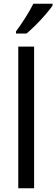

<svg xmlns="http://www.w3.org/2000/svg" viewBox="-20 -1010 302 1030"><path d="M163 0H78V-760H163ZM262 -980Q249 -961 224.5 -932.5Q200 -904 172 -876Q144 -848 122 -830H66V-842Q90 -874 116 -915Q142 -956 159 -990H262Z"/></svg>

Font: Noto Sans Hebrew SemiCondensed
Style: Regular
Weight: 400
Width: 4
Designer: Monotype Design Team
Foundry: Monotype Imaging Inc.
Version: Version 2.004; ttfautohint (v1.8.4.7-5d5b)